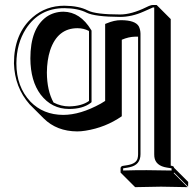

<svg xmlns="http://www.w3.org/2000/svg" viewBox="-20 -462 786 772"><path d="M195.3 -49.8Q225.6 -34.2 257.8 -34.2Q309.1 -35.2 337.9 -56.2V-335.9Q337.9 -335.9 337.4 -336.9L336.9 -337.9Q315.9 -348.6 291.5 -348.6Q211.4 -348.6 181.6 -259.8Q168.9 -220.2 168.5 -170.4Q168.9 -97.7 195.3 -49.8ZM535.2 -314.5Q530.3 -314.5 522.5 -314.5Q497.6 -314 469.7 -302.2V5.4Q404.3 50.8 323.7 63.5Q305.7 66.4 290.5 66.4Q208 65.9 155.8 14.2L99.1 -42.5Q39.1 -110.4 36.1 -207Q36.1 -326.7 111.3 -392.6Q165 -439 238.8 -439Q297.4 -438.5 333 -419.9Q364.7 -403.8 462.9 -403.8Q508.8 -403.8 568.4 -433.1Q586.9 -442.4 595.2 -441.9H609.9L666.5 -385.3V204.1L671.9 205.1Q675.8 206.1 677.7 207.5Q679.7 210.4 680.2 212.9L736.8 269.5L736.3 288.6L680.2 231.9L678.2 233.9L734.4 290.5Q733.4 290.5 627.4 288.6L523.4 290.5L466.8 233.9L464.8 231.9V212.9Q466.8 206.5 473.1 205.1L492.2 202.1Q527.8 196.3 533.2 174.8Q535.2 167 535.2 158.2ZM600.1 158.2V-432.1H595.2Q594.2 -432.1 557.6 -415.5Q509.8 -394 462.9 -394Q361.8 -394.5 328.1 -411.1Q293.9 -428.7 238.8 -429.2Q138.2 -429.2 84 -345.7Q46.4 -286.6 45.9 -207Q45.9 -113.3 102.5 -53.2Q153.8 -0.5 233.9 0Q303.2 0 385.3 -45.4Q395 -51.3 402.8 -56.2V-365.7L409.2 -368.2Q439.5 -380.9 465.8 -380.9Q523.9 -380.9 538.1 -356Q544.4 -343.3 544.9 -327.1V158.2Q544.9 201.2 501 210.4Q497.1 211.4 493.7 211.9L475.1 214.8V223.6Q539.1 221.7 570.8 222.2Q604.5 222.2 669.9 223.6V214.8L651.4 211.9Q605 204.6 600.6 168.5Q600.1 163.1 600.1 158.2ZM346.7 -341.3 348.1 -338.9V-51.3L344.2 -47.9Q312.5 -23.9 257.8 -23.9Q188 -23.9 143.6 -81.5Q102.5 -136.2 102.1 -227.1Q102.1 -347.2 166.5 -394Q196.3 -414.6 234.9 -415Q302.7 -414.1 346.7 -341.3Z"/></svg>

Font: Linux Biolinum Shadow O
Style: Bold
Weight: 700
Designer: Philipp H. Poll
Foundry: Philipp H. Poll
Version: Version 0.9.2